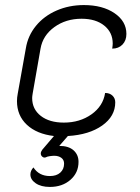

<svg xmlns="http://www.w3.org/2000/svg" viewBox="-20 -529 551 758"><path d="M423 -337Q425 -351 425 -357Q425 -401 391.5 -428Q358 -455 302 -455Q240 -455 194.5 -422Q149 -389 140 -337L109 -160Q107 -148 107 -142Q107 -98 141 -71.5Q175 -45 232 -45Q295 -45 341 -77.5Q387 -110 395 -162Q413 -162 424 -151.5Q435 -141 435 -125Q435 -70 383.5 -33.5Q332 3 248 8L214 47Q251 47 270.5 64.5Q290 82 290 110Q290 153 258 181Q226 209 177 209Q142 209 121 194.5Q100 180 100 160Q100 145 112 132Q134 166 177 166Q203 166 218 152.5Q233 139 233 117Q233 102 222 94Q211 86 194 86Q187 86 176.5 87.5Q166 89 161 92Q154 95 147.5 90Q141 85 141 77Q141 70 147 62L193 8Q125 0 86 -36.5Q47 -73 47 -130Q47 -144 50 -159L82 -338Q90 -388 122 -427Q154 -466 203.5 -487.5Q253 -509 311 -509Q385 -509 432 -477Q479 -445 479 -395Q479 -369 463.5 -353Q448 -337 423 -337Z"/></svg>

Font: K2D ExtraLight
Style: Italic
Weight: 275
Italic angle: -10°
Designer: Katatrad Aksorn Co.,Ltd.
Foundry: Cadson Demak Co.,Ltd.
Version: Version 1.000; ttfautohint (v1.6)